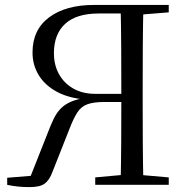

<svg xmlns="http://www.w3.org/2000/svg" viewBox="-20 -748 750 777"><path d="M9.1 0V-28.6L135.3 -38.9L98.5 -21.4L173.5 -211Q186.1 -244.3 198 -268.6Q210 -292.9 226.9 -309.8Q243.9 -326.6 269.2 -337.2Q294.5 -347.7 333 -353.4L332.2 -344.7Q259.9 -349.9 211 -376.2Q162.1 -402.4 136.8 -443.7Q111.6 -485 111.6 -535.4Q111.6 -627.9 179 -678Q246.5 -728 359.9 -728H515.6V-693.4H379.4Q289.3 -693.4 243.8 -651.6Q198.2 -609.9 198.2 -532.7Q198.2 -484.9 218.8 -447.8Q239.5 -410.7 277 -389.5Q314.6 -368.2 365.8 -368.2H514.3V-335.3H402.5Q359 -335.3 333.8 -326.1Q308.7 -316.9 293.2 -293.3Q277.7 -269.7 260.6 -225.2L192.2 -52.1Q180.5 -19.9 161.5 -5.4Q142.6 9.2 100 9.2Q73.7 9.2 52 6.9Q30.3 4.6 9.1 0ZM468 0Q470 -84.1 470.5 -169.4Q471 -254.7 471 -345.7V-361Q471 -469.9 470.5 -557.6Q470 -645.2 468 -728H560.4Q558.4 -644.8 557.9 -560.4Q557.4 -476.1 557.4 -391.1V-336.8Q557.4 -251.7 557.9 -167.7Q558.4 -83.6 560.4 0ZM365.4 0V-30.1L496.9 -42.1H525L662.9 -30.1V0ZM513.5 -686.9V-728H662.9V-698L525 -686.9Z"/></svg>

Font: Noto Serif TC
Style: Regular
Weight: 200
Designer: Ryoko NISHIZUKA 西塚涼子 (kana & ideographs); Frank Grießhammer (Latin, Greek & Cyrillic); Wenlong ZHANG 张文龙 (bopomofo); San
Foundry: Adobe
Version: Version 2.001;hotconv 1.1.0;makeotfexe 2.6.0